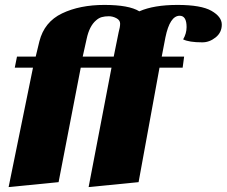

<svg xmlns="http://www.w3.org/2000/svg" viewBox="-20 -740 921 780"><path d="M724 -580Q738 -604 738 -630Q738 -676 710 -676Q670 -676 652 -588L637 -510H728L722 -465H628L543 0L340 20L433 -465H308L218 0L15 20L114 -465H40L49 -510H125L140 -572Q160 -651 232 -685.5Q304 -720 404 -720Q504 -720 546 -694Q605 -720 701 -720Q797 -720 839 -696Q881 -672 881 -640Q881 -608 856 -588Q831 -568 802 -568Q748 -568 724 -580ZM316 -510H442L462 -609Q468 -630 468 -644Q468 -658 453 -666Q438 -674 422 -674Q406 -674 393.5 -670.5Q381 -667 370 -657Q343 -634 332 -582Z"/></svg>

Font: Sansita One
Style: Regular
Weight: 400
Designer: Pablo Cosgaya
Foundry: Omnibus-Type
Version: Version 1.001